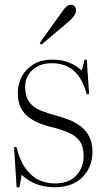

<svg xmlns="http://www.w3.org/2000/svg" viewBox="-20 -774 453 808"><path d="M50 14 39 -155H49Q64 -96 89.5 -62.5Q115 -29 146 -15.5Q177 -2 210 -2Q271 -2 301.5 -36Q332 -70 332 -116Q332 -157 315.5 -180Q299 -203 267.5 -216.5Q236 -230 190 -241Q171 -246 148 -254.5Q125 -263 103.5 -278.5Q82 -294 68.5 -319Q55 -344 55 -383Q55 -420 71.5 -451.5Q88 -483 120.5 -503Q153 -523 200 -523Q242 -523 272.5 -510Q303 -497 324 -477L336 -523H345L355 -378L345 -377Q327 -445 290.5 -476.5Q254 -508 197 -508Q149 -508 117.5 -480.5Q86 -453 86 -409Q86 -366 105 -342.5Q124 -319 154.5 -307.5Q185 -296 218 -287Q241 -281 267.5 -271Q294 -261 317 -244.5Q340 -228 354.5 -201Q369 -174 369 -135Q369 -71 327 -28.5Q285 14 209 14Q173 14 138 2.5Q103 -9 71 -38L62 14ZM154 -586 147 -593 246 -731Q262 -754 278 -754Q289 -754 294.5 -747Q300 -740 300 -729Q300 -710 270 -684Z"/></svg>

Font: Literata 72pt ExtraLight
Style: Regular
Weight: 200
Designer: Latin by Veronika Burian and Jose Scaglione. Greek by Irene Vlachou. Cyrillic by Vera Evstafieva.
Foundry: TypeTogether
Version: Version 3.002